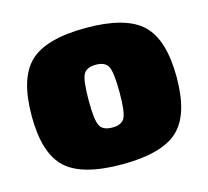

<svg xmlns="http://www.w3.org/2000/svg" viewBox="-82 -609 775 715"><g transform="rotate(-15 305.5 -251.0)"><path d="M306 -514Q459 -514 522 -454.5Q585 -395 585 -249Q585 -105 522 -46.5Q459 12 306 12Q152 12 89 -46.5Q26 -105 26 -249Q26 -395 89 -454.5Q152 -514 306 -514ZM306 -372Q269 -372 257.5 -349Q246 -326 246 -249Q246 -175 257.5 -152.5Q269 -130 306 -130Q342 -130 353.5 -152.5Q365 -175 365 -249Q365 -326 353.5 -349Q342 -372 306 -372Z"/></g></svg>

Font: Exo 2.0 Black
Style: Regular
Weight: 900
Designer: Natanael Gama
Version: Version 1.001;PS 001.001;hotconv 1.0.70;makeotf.lib2.5.58329